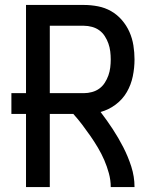

<svg xmlns="http://www.w3.org/2000/svg" viewBox="-20 -755 640 775"><path d="M85 0V-295H26V-379H85V-735H319Q347 -735 375.5 -729.5Q404 -724 428.5 -710Q453 -696 472 -674Q491 -652 502.5 -626Q514 -600 518.5 -571.5Q523 -543 523 -515Q523 -481 516 -447Q509 -413 492 -383.5Q475 -354 447 -333Q419 -312 386 -303Q412 -269 435 -234Q458 -199 477.5 -161Q497 -123 510 -82.5Q523 -42 523 0H427Q427 -28 419.5 -55.5Q412 -83 401 -108.5Q390 -134 375.5 -158.5Q361 -183 345 -206Q329 -229 312 -251.5Q295 -274 276 -295H181V0ZM181 -379H319Q335 -379 351.5 -383.5Q368 -388 381 -397.5Q394 -407 403 -421Q412 -435 417.5 -450.5Q423 -466 425 -482.5Q427 -499 427 -515Q427 -531 425 -547.5Q423 -564 417.5 -579.5Q412 -595 403 -609Q394 -623 381 -632.5Q368 -642 351.5 -646.5Q335 -651 319 -651H181Z"/></svg>

Font: Iosevka Fixed Curly Md Ex
Style: Regular
Weight: 500
Width: 7
Monospace: yes
Designer: Belleve Invis
Foundry: Belleve Invis
Version: Version 30.1.2